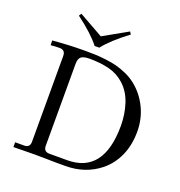

<svg xmlns="http://www.w3.org/2000/svg" viewBox="-161 -1070 1134 1208"><g transform="rotate(20 406.0 -466.5)"><path d="M167 -917 177.7 -933.6 340.8 -841.8 503.9 -933.6 514.6 -917Q405.3 -835 356.4 -771.5H325.2Q276.4 -835 167 -917ZM62.5 1V-31.2H123Q161.1 -31.2 161.1 -70.3V-644.5Q161.1 -684.6 123 -684.6Q95.7 -684.6 63.5 -681.6L62.5 -712.9Q176.3 -722.7 274.4 -722.7Q316.4 -722.7 346.4 -721.7Q376.5 -720.7 418.5 -715.8Q460.4 -710.9 493.2 -702.4Q525.9 -693.8 562 -677.7Q598.1 -661.6 627 -638.7Q689.5 -589.8 725.6 -516.1Q761.7 -442.4 761.7 -356.4Q761.7 -266.6 730 -195.1Q698.2 -123.5 639.6 -76.2Q543 1 409.2 1H349.6Q347.7 1 289.6 0Q231.4 -1 206.1 -1Q180.7 -1 122.6 0Q64.5 1 62.5 1ZM251 -76.2Q251 -37.1 289.1 -37.1H408.2Q652.3 -37.1 652.3 -356.4Q652.3 -431.6 630.1 -501Q607.9 -570.3 558.6 -615.2Q513.7 -656.2 454.8 -670.9Q396 -685.5 323.2 -685.5Q285.2 -685.5 268.1 -673.1Q251 -660.6 251 -624Z"/></g></svg>

Font: Theano Old Style
Style: Regular
Weight: 400
Designer: Alexey Kryukov
Version: Version 2.00